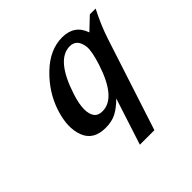

<svg xmlns="http://www.w3.org/2000/svg" viewBox="-159 -566 890 890"><g transform="rotate(-45 286.0 -120.5)"><path d="M258.3 -49.3Q345.7 -49.3 398.9 -213.9Q419.9 -279.3 417.5 -311Q410.6 -370.1 363.3 -370.1Q275.4 -370.1 220.2 -200.7Q188 -101.6 218.8 -64Q231 -49.3 258.3 -49.3ZM473.1 -351.1 532.7 -407.7 533.7 -408.7H571.8Q534.2 -335.4 512.7 -269L365.7 182.6Q365.7 182.6 270.5 182.6L344.7 -46.4Q312.5 -14.2 283.4 0.7Q254.4 15.6 213.9 15.6Q134.3 15.6 110.4 -46.9Q86.4 -109.4 115.2 -198.2Q144 -287.1 215.3 -355.7Q286.6 -424.3 367.4 -424.3Q448.2 -424.3 473.1 -351.1Z"/></g></svg>

Font: RIT Rachana
Style: Bold Italic
Weight: 700
Designer: Hussain KH
Version: 1.4.7